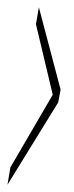

<svg xmlns="http://www.w3.org/2000/svg" viewBox="-58 -506 204 526"><path d="M-37.5 0 101.5 -225.5 108 -260.5 48.5 -486 40.5 -439.5 86.5 -246.5 -29.5 -47.5Z"/></svg>

Font: Anybody UltraCondensed ExtraLight
Style: Italic
Weight: 250
Width: 1
Italic angle: -10°
Version: Version 1.113;gftools[0.9.25]